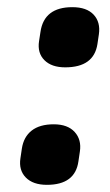

<svg xmlns="http://www.w3.org/2000/svg" viewBox="-20 -505 306 536"><path d="M111 11Q72 11 52 -9.5Q32 -30 37 -63L41 -90Q46 -123 68.5 -140.5Q91 -158 130 -158Q169 -158 188.5 -136.5Q208 -115 203 -82L199 -55Q190 11 111 11ZM162 -317Q124 -317 104 -337Q84 -357 89 -390L93 -416Q103 -485 182 -485Q222 -485 241.5 -464Q261 -443 256 -409L252 -382Q242 -317 162 -317Z"/></svg>

Font: Sofia Sans Semi Condensed ExtraBold
Style: Italic
Weight: 800
Italic angle: -9°
Version: Version 4.100